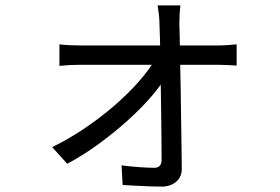

<svg xmlns="http://www.w3.org/2000/svg" viewBox="-20 -632 1040 714"><path d="M651 -612Q649 -596 648 -578.5Q647 -561 647 -544Q648 -522 648.5 -484Q649 -446 650 -397.5Q651 -349 652 -296Q653 -243 653.5 -190.5Q654 -138 655 -90.5Q656 -43 656 -7Q657 25 635.5 43.5Q614 62 581 62Q562 62 535 61Q508 60 482 58.5Q456 57 436 56L432 -17Q462 -13 497 -10.5Q532 -8 554 -8Q568 -8 574.5 -16Q581 -24 581 -37Q581 -67 580.5 -109.5Q580 -152 579.5 -201.5Q579 -251 578 -302Q577 -353 576.5 -400Q576 -447 575 -484.5Q574 -522 573 -544Q573 -558 571 -576.5Q569 -595 566 -612ZM201 -467Q218 -465 237.5 -464Q257 -463 275 -463Q284 -463 314.5 -463Q345 -463 389 -463Q433 -463 483.5 -463Q534 -463 585 -463Q636 -463 679.5 -463Q723 -463 753.5 -463Q784 -463 793 -463Q808 -463 828.5 -464.5Q849 -466 860 -467V-388Q847 -389 828.5 -390Q810 -391 795 -391Q787 -391 757 -391Q727 -391 682.5 -391Q638 -391 587 -391Q536 -391 484.5 -391Q433 -391 388.5 -391Q344 -391 314 -391Q284 -391 277 -391Q257 -391 238 -390Q219 -389 201 -387ZM174 -85Q234 -114 293.5 -154Q353 -194 405 -239Q457 -284 496.5 -329Q536 -374 558 -413H598L600 -352Q580 -316 541.5 -271.5Q503 -227 452 -181.5Q401 -136 344 -94.5Q287 -53 230 -23Z"/></svg>

Font: Noto Sans JP Thin
Style: Regular
Weight: 400
Version: Version 2.004-H2;hotconv 1.0.118;makeotfexe 2.5.65603